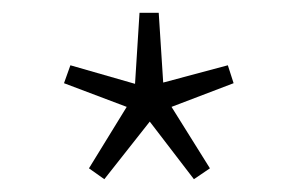

<svg xmlns="http://www.w3.org/2000/svg" viewBox="-20 -804 467 300"><path d="M143 -524 119 -541 178 -637 80 -674 90 -702 191 -673 198 -784H228L235 -675L336 -702L345 -674L248 -637L308 -541L283 -524L214 -614Z"/></svg>

Font: Noto Sans SC Thin Thin
Style: Regular
Weight: 250
Version: Version 2.004-H2;hotconv 1.0.118;makeotfexe 2.5.65603